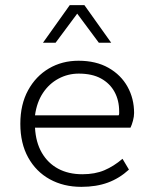

<svg xmlns="http://www.w3.org/2000/svg" viewBox="-20 -716 600 746"><path d="M296 10Q227 10 173.5 -19.5Q120 -49 89.5 -104Q59 -159 59 -235Q59 -310 89 -365Q119 -420 170 -450Q221 -480 285 -480Q353 -480 401.5 -452.5Q450 -425 475.5 -379Q501 -333 501 -277Q501 -263 496.5 -246.5Q492 -230 487 -220H116Q119 -163 142.5 -122.5Q166 -82 206 -60.5Q246 -39 300 -39Q349 -39 385.5 -54.5Q422 -70 456 -99L481 -57Q444 -23 399 -6.5Q354 10 296 10ZM116 -268H441Q443 -271 443 -275Q443 -279 443 -283Q443 -326 425 -359Q407 -392 372.5 -411Q338 -430 286 -430Q244 -430 207.5 -410.5Q171 -391 147 -355Q123 -319 116 -268ZM147 -550 251 -696H308L412 -550H364L280 -663L196 -550Z"/></svg>

Font: Gantari Light
Style: Regular
Weight: 300
Designer: Anugrah Pasau
Foundry: Lafontype
Version: Version 1.000; ttfautohint (v1.8.3)